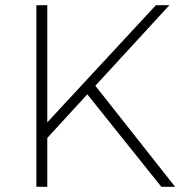

<svg xmlns="http://www.w3.org/2000/svg" viewBox="-20 -719 721 739"><path d="M654 0H601L316 -356L162 -188V0H120V-699H162V-248L580 -699H632L347 -389Z"/></svg>

Font: Gontserrat ExtraLight
Style: Regular
Weight: 275
Designer: Julieta Ulanovsky
Foundry: Julieta Ulanovsky
Version: Version 6.001